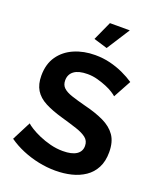

<svg xmlns="http://www.w3.org/2000/svg" viewBox="-166 -1024 945 1135"><g transform="rotate(20 306.5 -457.0)"><path d="M497 -524Q490 -531 471.5 -543Q453 -555 426.5 -566Q400 -577 369 -585.5Q338 -594 306 -594Q250 -594 221.5 -573Q193 -552 193 -514Q193 -485 211 -468Q229 -451 265 -439Q301 -427 355 -413Q425 -396 476.5 -371.5Q528 -347 555.5 -307.5Q583 -268 583 -203Q583 -146 562 -105.5Q541 -65 504 -40Q467 -15 420 -3.5Q373 8 320 8Q267 8 214 -3Q161 -14 112 -34.5Q63 -55 22 -84L83 -203Q92 -194 115 -179.5Q138 -165 171 -150.5Q204 -136 243 -126Q282 -116 322 -116Q378 -116 407 -135Q436 -154 436 -189Q436 -221 413 -239Q390 -257 349 -270.5Q308 -284 252 -300Q185 -319 140 -342.5Q95 -366 73 -402Q51 -438 51 -492Q51 -565 85.5 -614.5Q120 -664 179 -689.5Q238 -715 310 -715Q360 -715 404.5 -704Q449 -693 488 -675Q527 -657 558 -636ZM358 -777 272 -803 326 -922H451Z"/></g></svg>

Font: YasnoRaleway
Style: Bold
Weight: 700
Designer: Matt McInerney, Pablo Impallari, Rodrigo Fuenzalida
Foundry: Matt McInerney, Pablo Impallari, Rodrigo Fuenzalida
Version: Version 4.026